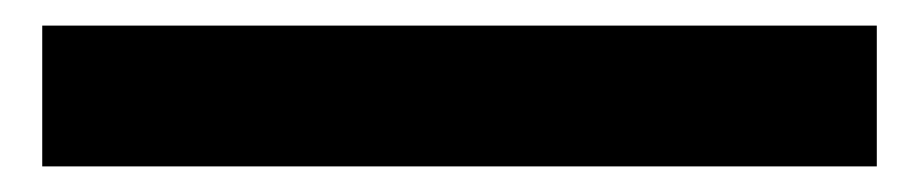

<svg xmlns="http://www.w3.org/2000/svg" viewBox="-20 -20 720 150"><path d="M13 0H665V110H13Z"/></svg>

Font: Banana Brick
Style: Regular
Weight: 400
Designer: artmaker
Foundry: artmaker
Version: Version 4.000 2011 initial release